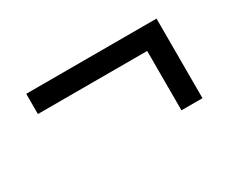

<svg xmlns="http://www.w3.org/2000/svg" viewBox="-61 -560 753 633"><g transform="rotate(-30 316.0 -243.5)"><path d="M484 -92V-318H68V-395H564V-92Z"/></g></svg>

Font: Atkinson Hyperlegible Mono ExtraLight
Style: Regular
Weight: 400
Monospace: yes
Version: Version 2.001